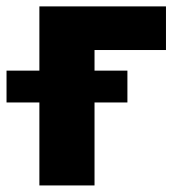

<svg xmlns="http://www.w3.org/2000/svg" viewBox="-65 -565 553 585"><path d="M-45.1 -252.8V-349.8H55V-545.5H440.7V-412.6H223V-349.8H323.2V-252.8H223V0H55V-252.8Z"/></svg>

Font: Inter P Extra Bold
Style: Regular
Weight: 800
Designer: Rasmus Andersson
Foundry: rsms
Version: Version 3.018;git-588b23468